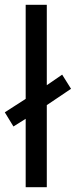

<svg xmlns="http://www.w3.org/2000/svg" viewBox="-29 -780 316 800"><path d="M78 0V-285L27 -253L-9 -312L78 -368V-760H166V-425L230 -469L267 -410L166 -342V0Z"/></svg>

Font: Noto Sans Grantha
Style: Regular
Weight: 400
Designer: Monotype Design Team
Foundry: Monotype Imaging Inc.
Version: Version 2.003; ttfautohint (v1.8.4.7-5d5b)